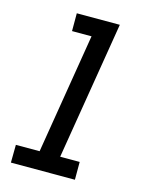

<svg xmlns="http://www.w3.org/2000/svg" viewBox="-112 -805 674 875"><g transform="rotate(15 225.0 -367.5)"><path d="M26 0 27 -84H139L232 -651H140V-735H343L236 -84H328V0Z"/></g></svg>

Font: Iosevka Custom Medium Oblique
Style: Regular
Weight: 500
Italic angle: -9°
Designer: Belleve Invis
Foundry: Belleve Invis
Version: Version 27.0.1